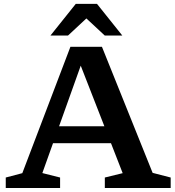

<svg xmlns="http://www.w3.org/2000/svg" viewBox="-20 -948 884 968"><path d="M218 -226V-311.5H578V-226ZM749.5 -76.5 840.5 -53V0H508.5V-53L598.5 -75L374.5 -649H398.5L193.5 -75.5L283 -53V0H9V-53L92.5 -75L335 -712H494ZM400.5 -869H430.5L323 -769H234.5L362 -928.5H469L596.5 -769H508Z"/></svg>

Font: Newsreader 7pt Medium
Style: Regular
Weight: 500
Designer: Hugues Gentile
Foundry: Production Type
Version: Version 1.003